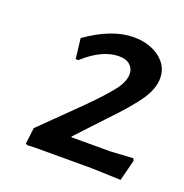

<svg xmlns="http://www.w3.org/2000/svg" viewBox="-81 -778 515 536"><g transform="rotate(20 176.5 -510.5)"><path d="M230 -704Q276 -704 307 -681Q338 -658 338 -621Q338 -590 314.5 -555.5Q291 -521 234 -462L161 -384L162 -382H277L344 -386L347 -379L331 -317L246 -320H80L53 -319L48 -322L54 -370L165 -479Q214 -528 234 -554.5Q254 -581 254 -603Q254 -619 242.5 -629.5Q231 -640 210 -640Q160 -640 106 -591H98L91 -651Q166 -704 230 -704Z"/></g></svg>

Font: Alegreya Sans SC Medium
Style: Italic
Weight: 500
Italic angle: -7°
Designer: Juan Pablo del Peral
Foundry: Huerta Tipografica
Version: Version 2.007